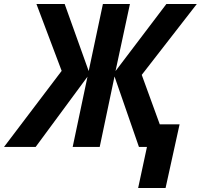

<svg xmlns="http://www.w3.org/2000/svg" viewBox="-76 -734 1003 959"><path d="M658 0H618L496 -352L422 0H287L361 -351L102 0H-56L232 -380L106 -714H247L367 -379L438 -714H573L501 -379L755 -714H907L632 -360L722 -113H821L751 205H614Z"/></svg>

Font: Noto Sans Display
Style: Bold Italic
Weight: 700
Italic angle: -12°
Designer: Monotype Design team
Foundry: Monotype Imaging Inc.
Version: Version 1.000